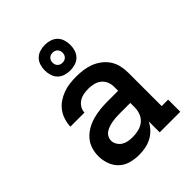

<svg xmlns="http://www.w3.org/2000/svg" viewBox="-214 -894 1029 1029"><g transform="rotate(-45 300.0 -379.5)"><path d="M242 8Q211 8 180 0Q149 -8 126 -29Q103 -50 92 -80.5Q81 -111 81 -142Q81 -170 89.5 -197Q98 -224 116.5 -245Q135 -266 159.5 -280Q184 -294 211 -301.5Q238 -309 265.5 -312Q293 -315 321 -315H404V-346Q404 -366 396 -384.5Q388 -403 372.5 -415Q357 -427 337.5 -431.5Q318 -436 298 -436Q280 -436 262 -432.5Q244 -429 229 -419.5Q214 -410 204 -394Q194 -378 194 -360H87Q88 -385 95.5 -409.5Q103 -434 118 -454.5Q133 -475 154 -489.5Q175 -504 199 -513Q223 -522 248 -525Q273 -528 298 -528Q325 -528 351 -524.5Q377 -521 402 -511.5Q427 -502 448.5 -485.5Q470 -469 484.5 -447Q499 -425 505 -399Q511 -373 511 -346V-92H560V0H404V-83Q393 -61 376 -43Q359 -25 337.5 -13.5Q316 -2 291.5 3Q267 8 242 8ZM284 -84Q307 -84 329.5 -89.5Q352 -95 369.5 -109Q387 -123 395.5 -144.5Q404 -166 404 -189V-223H321Q307 -223 293 -222Q279 -221 265.5 -218.5Q252 -216 238.5 -211.5Q225 -207 213.5 -199.5Q202 -192 195 -179.5Q188 -167 188 -153Q188 -137 197 -122Q206 -107 220 -98.5Q234 -90 251 -87Q268 -84 284 -84ZM300 -573Q280 -573 261 -579Q242 -585 228.5 -598.5Q215 -612 209 -631Q203 -650 203 -670Q203 -690 209 -709Q215 -728 228.5 -741.5Q242 -755 261 -761Q280 -767 300 -767Q320 -767 339 -761Q358 -755 371.5 -741.5Q385 -728 391 -709Q397 -690 397 -670Q397 -650 391 -631Q385 -612 371.5 -598.5Q358 -585 339 -579Q320 -573 300 -573ZM300 -632Q308 -632 315 -634.5Q322 -637 327.5 -642.5Q333 -648 335.5 -655Q338 -662 338 -670Q338 -678 335.5 -685Q333 -692 327.5 -697.5Q322 -703 315 -705.5Q308 -708 300 -708Q292 -708 285 -705.5Q278 -703 272.5 -697.5Q267 -692 264.5 -685Q262 -678 262 -670Q262 -662 264.5 -655Q267 -648 272.5 -642.5Q278 -637 285 -634.5Q292 -632 300 -632Z"/></g></svg>

Font: Iosevka Etoile Semibold
Style: Regular
Weight: 600
Designer: Belleve Invis
Foundry: Belleve Invis
Version: Version 22.1.2; ttfautohint (v1.8.4)